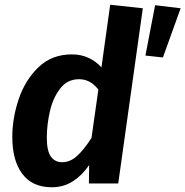

<svg xmlns="http://www.w3.org/2000/svg" viewBox="-20 -776 784 812"><path d="M584 -741 480 0H356L357 -78Q328 -35 288.5 -9.5Q249 16 199 16Q117 16 74.5 -40.5Q32 -97 32 -197Q32 -276 59 -356.5Q86 -437 142.5 -491.5Q199 -546 284 -546Q323 -546 355 -531Q387 -516 409 -491L446 -756ZM178 -194Q178 -138 195 -114Q212 -90 243 -90Q277 -90 306.5 -117Q336 -144 367 -193L396 -397Q363 -441 314 -441Q265 -441 234.5 -401.5Q204 -362 191 -305Q178 -248 178 -194ZM744 -741 669 -533 595 -541 636 -754Z"/></svg>

Font: Fira Sans SemiBold
Style: Italic
Weight: 600
Italic angle: -8°
Designer: bBox Type GmbH & Carrois Corporate GbR & Edenspiekermann AG
Foundry: bBox Type GmbH & Carrois Corporate GbR & Edenspiekermann AG
Version: Version 4.301